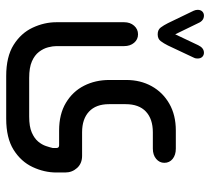

<svg xmlns="http://www.w3.org/2000/svg" viewBox="-50 -470 694 635"><g transform="rotate(90 297.5 -152.0)"><path d="M93 -384 129 -460Q138 -479 154 -479Q162 -479 167.5 -473.5Q173 -468 173 -458Q173 -455 172.5 -452Q172 -449 170 -445L130 -360Q123 -346 115.5 -336Q108 -326 93 -326Q78 -326 70.5 -336Q63 -346 56 -360L15 -445Q12 -452 12 -458Q12 -468 17.5 -473.5Q23 -479 31 -479Q48 -479 56 -460ZM53 9V-215Q53 -235 64.5 -248Q76 -261 93 -261Q110 -261 121 -248Q132 -235 132 -215V9Q132 21 136 36.5Q140 52 151 66.5Q162 81 182.5 90Q203 99 237 99H365Q398 99 417.5 90.5Q437 82 447.5 69.5Q458 57 462.5 43.5Q467 30 469 21V9Q469 0 460 0H411Q357 0 319.5 -22.5Q282 -45 263 -82.5Q244 -120 244 -166V-222Q244 -269 264.5 -306Q285 -343 322.5 -364.5Q360 -386 411 -386H471Q492 -386 505 -375.5Q518 -365 518 -348Q518 -332 505 -321Q492 -310 471 -310H417Q373 -310 348.5 -287Q324 -264 324 -220V-165Q324 -122 348.5 -99Q373 -76 417 -76H495Q520 -76 535 -59.5Q550 -43 550 -20V9Q550 49 532 87.5Q514 126 475 150.5Q436 175 372 175H231Q167 175 128 150.5Q89 126 71 87.5Q53 49 53 9Z"/></g></svg>

Font: Beiruti Medium
Style: Regular
Weight: 500
Designer: Arlette Boutros
Foundry: Boutros
Version: Version 1.41